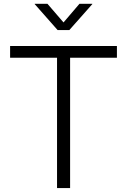

<svg xmlns="http://www.w3.org/2000/svg" viewBox="-20 -963 650 983"><path d="M31.7 -667.5V-727.5H578.6V-667.5H338.9V0H272V-667.5ZM223.1 -943.4 305.2 -848.1 386.7 -943.4H452.6V-941.9L335 -809.1H274.9L157.7 -941.9V-943.4Z"/></svg>

Font: Inter 28pt Light
Style: Regular
Weight: 300
Designer: Rasmus Andersson
Foundry: rsms
Version: Version 4.001;git-66647c0bb